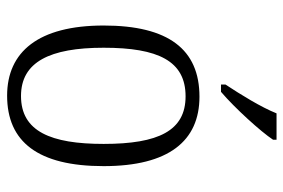

<svg xmlns="http://www.w3.org/2000/svg" viewBox="-152 -654 816 553"><g transform="rotate(90 256.5 -378.0)"><path d="M224 -619V-606H245C291 -645 360 -721 383 -756V-766H307C289 -721 253 -663 224 -619ZM256 10C389 10 459 -79 459 -268C459 -456 386 -544 259 -544C123 -544 54 -455 54 -268C54 -80 130 10 256 10ZM257 -30C159 -30 118 -113 118 -268C118 -425 156 -504 258 -504C357 -504 395 -426 395 -268C395 -116 359 -30 257 -30Z"/></g></svg>

Font: Noto Serif Sinhala SemiCondensed Light
Style: Regular
Weight: 300
Width: 4
Designer: Jelle Bosma - Monotype Design Team
Foundry: Monotype Imaging Inc.
Version: Version 2.007